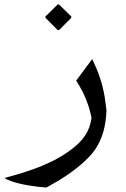

<svg xmlns="http://www.w3.org/2000/svg" viewBox="-20 -606 566 862"><path d="M394 -341 322 -244C343 -211 357 -185 370 -150C375 -137 379 -126 382 -114L391 -78C383 -14 351 25 308 59C226 124 122 161 0 193C7 198 17 203 32 208C76 223 134 232 188 236C255 200 313 162 361 117C380 99 396 82 408 64C439 17 455 -36 458 -110C455 -133 453 -153 450 -171C439 -236 420 -287 394 -341ZM300 -526V-532L245 -586H239L184 -532V-526L239 -471H245Z"/></svg>

Font: Iranian Serif 
Style: Regular
Weight: 400
Designer: Hooman Mehr, Hadi Navid in Neviseh Pardaz Co. Ltd. (http://nevisa.com)
Foundry: http://font-store.ir
Version: 5.0.2 build 3/9/1393